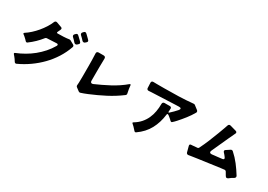

<svg xmlns="http://www.w3.org/2000/svg" viewBox="10 -1836 3979 2852"><g transform="rotate(30 2000.0 -409.5)"><path d="M926 -739Q919 -747 911.5 -755Q904 -763 896 -771Q888 -779 881.5 -785Q875 -791 869 -797Q856 -808 855.5 -821.5Q855 -835 867 -847L883 -863Q890 -870 901 -870Q911 -870 918 -864Q922 -860 926.5 -856.5Q931 -853 936 -848L979 -806Q984 -801 988 -796.5Q992 -792 996 -788Q1004 -780 1003 -770Q1002 -760 994 -752L975 -735Q965 -726 953 -726Q938 -726 926 -739ZM212 35Q190 -2 163 -34Q158 -39 154 -44Q150 -49 146 -54Q138 -62 139 -69.5Q140 -77 151 -81Q225 -111 294.5 -151Q364 -191 425.5 -241Q487 -291 540 -351Q593 -411 633 -480Q643 -497 636.5 -506.5Q630 -516 611 -514L451 -506Q436 -506 426 -494Q343 -388 234 -308Q227 -302 219 -302Q208 -302 200 -312Q196 -316 192 -320Q188 -324 184 -329Q174 -339 164 -348Q154 -357 143 -367Q141 -368 140.5 -369Q140 -370 138 -371L127 -379Q124 -382 122 -383Q103 -397 123 -410Q168 -439 212.5 -479.5Q257 -520 296.5 -567Q336 -614 368.5 -665Q401 -716 422 -767Q428 -781 439 -786Q450 -791 464 -786L550 -755Q562 -751 566 -741.5Q570 -732 565 -721Q563 -714 560 -708Q557 -702 554 -696L542 -670Q536 -659 539.5 -652.5Q543 -646 556 -647Q599 -647 653 -649.5Q707 -652 750 -659Q763 -659 770 -655L832 -621Q856 -608 848 -583Q811 -477 751 -382.5Q691 -288 613 -208Q535 -128 442.5 -63Q350 2 249 48Q238 53 228 49.5Q218 46 212 35ZM837 -654Q824 -669 807 -687Q800 -694 793 -700.5Q786 -707 780 -713Q767 -724 766.5 -737.5Q766 -751 778 -763L794 -778Q802 -786 812 -786Q820 -786 829 -779Q833 -775 837.5 -771.5Q842 -768 847 -763L890 -722Q895 -717 899 -712.5Q903 -708 907 -703Q915 -695 914 -685Q913 -675 904 -667L886 -650Q876 -641 864 -641Q849 -641 837 -654Z M1256 -58 1204 -97Q1187 -109 1189 -129Q1191 -146 1192 -171Q1193 -194 1193 -223.5Q1193 -253 1194 -288V-445Q1194 -502 1193 -558.5Q1192 -615 1189 -672Q1188 -688 1197 -697.5Q1206 -707 1223 -707H1309Q1326 -707 1335 -697Q1344 -687 1343 -670Q1343 -659 1342.5 -644Q1342 -629 1342 -612Q1341 -577 1340.5 -537Q1340 -497 1340 -452V-290Q1340 -274 1347.5 -265.5Q1355 -257 1367 -257Q1375 -257 1384 -260Q1443 -286 1505.5 -315.5Q1568 -345 1629 -378Q1690 -411 1747 -449Q1804 -487 1853 -529Q1861 -535 1866 -535Q1875 -535 1876 -519Q1877 -513 1877.5 -506Q1878 -499 1879 -491Q1881 -474 1883.5 -457.5Q1886 -441 1890 -425Q1893 -405 1896 -393Q1901 -373 1885 -360Q1773 -276 1649.5 -212Q1526 -148 1398 -95Q1339 -70 1285 -53Q1269 -48 1256 -58Z M2264 35Q2260 30 2256.5 26Q2253 22 2248 17Q2221 -15 2189 -42Q2169 -57 2190 -68Q2252 -105 2294.5 -153.5Q2337 -202 2363 -259Q2389 -316 2400.5 -380Q2412 -444 2412 -513Q2412 -528 2421 -537.5Q2430 -547 2445 -547H2539Q2550 -547 2557.5 -539.5Q2565 -532 2565 -521Q2564 -514 2564 -507.5Q2564 -501 2564 -495L2562 -469Q2561 -458 2566 -455Q2571 -452 2579 -460Q2605 -484 2631 -509.5Q2657 -535 2680 -562Q2698 -583 2692 -595.5Q2686 -608 2658 -607L2593 -605L2197 -588L2151 -585Q2136 -584 2126.5 -592.5Q2117 -601 2117 -616L2113 -701Q2112 -718 2121 -727Q2130 -736 2147 -735Q2160 -735 2174 -734.5Q2188 -734 2204 -734Q2263 -733 2333 -734Q2457 -734 2579 -738Q2701 -742 2825 -754Q2831 -755 2838 -753.5Q2845 -752 2850 -747L2915 -697Q2925 -689 2927.5 -678Q2930 -667 2923 -656Q2885 -590 2837.5 -529.5Q2790 -469 2739 -412Q2725 -397 2712 -383.5Q2699 -370 2686 -359Q2680 -353 2673 -353Q2665 -353 2655 -361L2640 -376Q2630 -384 2620.5 -393Q2611 -402 2600 -410Q2595 -414 2590 -417.5Q2585 -421 2580 -424Q2575 -428 2569 -428Q2559 -428 2557 -413Q2540 -271 2478.5 -156.5Q2417 -42 2298 41Q2292 46 2284 46Q2272 46 2264 35Z M3775 -63Q3767 -76 3759 -90Q3751 -104 3742 -119Q3730 -137 3710 -134L3651 -127L3289 -77L3182 -61Q3170 -59 3159 -57.5Q3148 -56 3139 -54Q3125 -52 3115 -58.5Q3105 -65 3101 -79L3075 -177Q3069 -205 3097 -207Q3104 -207 3111.5 -207.5Q3119 -208 3127 -209L3198 -215Q3216 -215 3224 -232Q3264 -312 3297.5 -394Q3331 -476 3363 -560Q3387 -622 3405 -674Q3410 -688 3414 -700.5Q3418 -713 3422 -724Q3432 -755 3463 -747L3566 -718Q3581 -714 3586 -703.5Q3591 -693 3584 -679Q3580 -672 3576.5 -664Q3573 -656 3569 -648Q3550 -609 3526 -556L3402 -283Q3391 -260 3400 -247.5Q3409 -235 3434 -237Q3457 -240 3478.5 -242.5Q3500 -245 3523 -247Q3545 -249 3565.5 -252Q3586 -255 3606 -257Q3624 -259 3628.5 -270Q3633 -281 3622 -295Q3611 -310 3599.5 -324.5Q3588 -339 3574 -353Q3564 -364 3565 -375.5Q3566 -387 3579 -395L3643 -437Q3649 -442 3660 -442Q3673 -442 3681 -434Q3750 -373 3806.5 -299.5Q3863 -226 3911 -148Q3920 -134 3915.5 -121Q3911 -108 3897 -100Q3860 -81 3825 -52Q3814 -44 3802 -44Q3785 -44 3775 -63Z"/></g></svg>

Font: Higure Gothic Black
Style: Regular
Weight: 900
Designer: Yoshimichi Ohira
Foundry: Positype
Version: Version 1.000